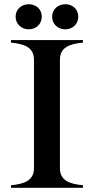

<svg xmlns="http://www.w3.org/2000/svg" viewBox="-20 -890 445 910"><path d="M32 -12V0H373V-12C310 -18 264 -34 264 -93V-607C264 -666 310 -682 373 -688V-700H32V-688C95 -682 141 -666 141 -607V-93C141 -34 95 -18 32 -12ZM116 -751C150 -751 178 -775 178 -811C178 -847 150 -870 116 -870C83 -870 54 -847 54 -811C54 -775 83 -751 116 -751ZM290 -751C323 -751 351 -775 351 -811C351 -847 323 -870 290 -870C255 -870 227 -846 227 -811C227 -775 255 -751 290 -751Z"/></svg>

Font: Sprat Medium
Style: Regular
Weight: 500
Designer: Ethan Nakache
Foundry: Collletttivo
Version: Version 2.000;Glyphs 3.2 (3217)